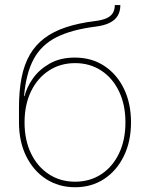

<svg xmlns="http://www.w3.org/2000/svg" viewBox="-20 -748 605 775"><path d="M283.2 7.8Q216.8 7.8 165.5 -25.6Q114.3 -59.1 85.4 -118.2Q56.6 -177.2 56.6 -253.9V-312.5Q56.6 -381.3 67.1 -434.6Q77.6 -487.8 100.3 -527.1Q123 -566.4 159.2 -593.8Q195.3 -621.1 246.1 -637.9Q296.9 -654.8 364.3 -663.1Q392.1 -666.5 409.7 -674.3Q427.2 -682.1 435.3 -695.3Q443.4 -708.5 443.4 -727.5H465.8Q465.8 -702.6 455.3 -684.8Q444.8 -667 422.9 -656Q400.9 -645 366.2 -640.6Q269 -628.4 208 -597.7Q147 -566.9 116 -509.5Q85 -452.1 77.1 -359.9H79.1Q87.9 -396 113 -431.6Q138.2 -467.3 180.7 -491.5Q223.1 -515.6 282.2 -515.6Q349.6 -515.6 400.6 -482.2Q451.7 -448.7 480.2 -389.9Q508.8 -331.1 508.8 -253.9Q508.8 -177.2 480 -118.2Q451.2 -59.1 400.4 -25.6Q349.6 7.8 283.2 7.8ZM283.2 -14.6Q342.8 -14.6 388.7 -44.7Q434.6 -74.7 460.4 -128.7Q486.3 -182.6 486.3 -253.9Q486.3 -325.2 460.4 -379.2Q434.6 -433.1 388.7 -463.1Q342.8 -493.2 283.2 -493.2Q223.6 -493.2 177.5 -463.1Q131.3 -433.1 105.2 -379.2Q79.1 -325.2 79.1 -253.9Q79.1 -182.6 105.2 -128.7Q131.3 -74.7 177.5 -44.7Q223.6 -14.6 283.2 -14.6Z"/></svg>

Font: Inter 18pt Thin
Style: Regular
Weight: 250
Designer: Rasmus Andersson
Foundry: rsms
Version: Version 4.001;git-66647c0bb